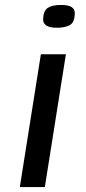

<svg xmlns="http://www.w3.org/2000/svg" viewBox="-20 -755 349 775"><path d="M226 -735Q256 -735 269 -726.5Q282 -718 282 -701Q281 -664 261.5 -653.5Q242 -643 209 -643Q154 -643 154 -677Q155 -711 172.5 -723Q190 -735 226 -735ZM60 0 145 -536H246L161 0Z"/></svg>

Font: Georama ExtraExtended
Style: Italic
Weight: 400
Width: 8
Italic angle: -9°
Designer: Jean-Baptiste Levee
Foundry: Production Type
Version: Version 1.000